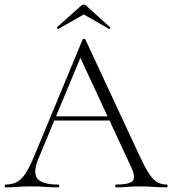

<svg xmlns="http://www.w3.org/2000/svg" viewBox="-22 -805 740 825"><path d="M200 -287 209 -305H468L475 -287ZM694 -12Q698 -12 698 -6Q698 0 694 0Q666 0 636.5 -2Q607 -4 580 -4Q549 -4 526.5 -2Q504 0 477 0Q473 0 473 -6Q473 -12 477 -12Q533 -12 547.5 -27Q562 -42 543 -84L317 -570L336 -587L143 -123Q118 -62 139 -37Q160 -12 228 -12Q233 -12 233 -6Q233 0 228 0Q198 0 173 -2Q148 -4 110 -4Q75 -4 53.5 -2Q32 0 2 0Q-2 0 -2 -6Q-2 -12 2 -12Q29 -12 49 -22Q69 -32 86.5 -58Q104 -84 124 -132L333 -635Q335 -638 339.5 -638Q344 -638 345 -635L577 -137Q600 -87 618 -59.5Q636 -32 654 -22Q672 -12 694 -12ZM223 -688 326 -780Q331 -785 338 -785Q345 -785 349 -780L451 -688Q454 -687 451 -683.5Q448 -680 446 -681L338 -743L229 -681Q228 -680 224.5 -683.5Q221 -687 223 -688Z"/></svg>

Font: Cormorant Garamond Light
Style: Regular
Weight: 300
Designer: Christian Thalmann (Catharsis Fonts)
Foundry: Catharsis Fonts
Version: Version 4.001